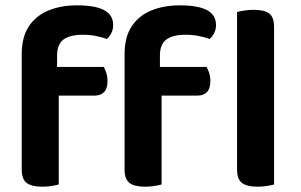

<svg xmlns="http://www.w3.org/2000/svg" viewBox="-20 -696 1135 723"><path d="M173.7 -336V-443.9H370.5Q375.5 -436 380.1 -421.9Q384.8 -407.7 384.8 -390.8Q384.8 -362.3 371.8 -349.1Q358.9 -336 336.6 -336ZM194.9 -486.5V-353H61.8V-491.8Q61.8 -556.7 88.9 -597.2Q116 -637.6 163.1 -656.8Q210.2 -675.9 269.5 -675.9Q337.8 -675.9 371.9 -658Q406.1 -640 406.1 -601.5Q406.1 -584.6 398.9 -570.9Q391.8 -557.3 382.5 -549.3Q363.8 -556 341.1 -560.5Q318.4 -565.1 292.1 -565.1Q242.9 -565.1 218.9 -547Q194.9 -528.9 194.9 -486.5ZM61.8 -384.4H201.2V-1.3Q192.3 1.3 175.3 4.1Q158.4 7 138.5 7Q99 7 80.4 -7.1Q61.8 -21.2 61.8 -58.1ZM561 -336V-443.9H757.8Q762.8 -436 767.4 -421.9Q772.1 -407.7 772.1 -390.8Q772.1 -362.3 759.1 -349.1Q746.2 -336 723.9 -336ZM582.2 -486.5V-353H449.1V-491.8Q449.1 -556.7 476.2 -597.2Q503.3 -637.6 550.4 -656.8Q597.5 -675.9 656.8 -675.9Q725.1 -675.9 759.2 -658Q793.4 -640 793.4 -601.5Q793.4 -584.6 786.2 -570.9Q779.1 -557.3 769.8 -549.3Q751.1 -556 728.4 -560.5Q705.7 -565.1 679.4 -565.1Q630.2 -565.1 606.2 -547Q582.2 -528.9 582.2 -486.5ZM449.1 -384.4H588.5V-1.3Q579.6 1.3 562.6 4.1Q545.7 7 525.8 7Q486.3 7 467.7 -7.1Q449.1 -21.2 449.1 -58.1ZM872.6 -264 1012 -259.9V-1.3Q1003 1.3 986.1 4.1Q969.2 7 949.3 7Q909.8 7 891.2 -7.1Q872.6 -21.2 872.6 -58.1ZM1012 -188.3 872.6 -192V-650.6Q881.6 -653.3 898.7 -656.1Q915.8 -659 935.3 -659Q975.8 -659 993.9 -645.2Q1012 -631.4 1012 -593.9Z"/></svg>

Font: Baloo Tamma 2
Style: Regular
Weight: 400
Designer: Divya Kowshik, Shuchita Grover and Ek Type
Foundry: Ek Type
Version: Version 1.700